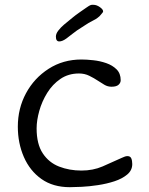

<svg xmlns="http://www.w3.org/2000/svg" viewBox="-20 -792 619 797"><path d="M270 -15Q200 -15 152 -49Q104 -83 79 -140.5Q54 -198 54 -266Q54 -342 88 -405Q122 -468 182 -506.5Q242 -545 318 -545Q339 -545 367 -542Q395 -539 421 -530Q447 -521 464 -504Q481 -487 481 -459Q481 -448 472 -440Q463 -432 443 -432Q427 -432 413.5 -440Q400 -448 388 -456Q370 -468 350.5 -477.5Q331 -487 308 -487Q264 -487 231 -464.5Q198 -442 176 -406.5Q154 -371 143 -331.5Q132 -292 132 -259Q132 -194 157.5 -155.5Q183 -117 225.5 -100.5Q268 -84 318 -84Q366 -84 405.5 -101Q445 -118 486 -137Q500 -144 509 -144Q521 -144 525 -134.5Q529 -125 529 -111Q529 -85 508 -67.5Q487 -50 455 -39.5Q423 -29 386.5 -23.5Q350 -18 319 -16.5Q288 -15 270 -15ZM226 -620Q212 -620 212 -640Q212 -652 222 -665Q232 -678 245.5 -689.5Q259 -701 268 -708Q275 -714 282 -719.5Q289 -725 294 -729Q299 -733 312 -742Q325 -751 338 -760Q351 -769 354 -770Q359 -772 361.5 -772Q364 -772 368 -772Q381 -772 394.5 -762.5Q408 -753 408 -745Q408 -741 402 -735L396 -728Q394 -725 390.5 -722.5Q387 -720 385 -718Q381 -714 364 -705.5Q347 -697 331 -686L300 -666Q283 -654 280 -651Q273 -645 256 -632.5Q239 -620 226 -620Z"/></svg>

Font: Fuzzy Bubbles
Style: Regular
Weight: 400
Designer: Robert E. Leuschke
Foundry: Robert E. Leuschke
Version: Version 1.010; ttfautohint (v1.8.3)